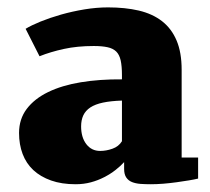

<svg xmlns="http://www.w3.org/2000/svg" viewBox="-20 -818 561 512"><path d="M181.6 -326.7Q144.5 -326.7 116.2 -336.7Q87.9 -346.7 68.8 -364.5Q49.8 -382.3 40.3 -407.5Q30.8 -432.6 30.8 -463.4Q30.8 -500.5 51.3 -527.6Q71.8 -554.7 108.4 -572.5Q145 -590.3 195.3 -598.6Q245.6 -606.9 305.2 -606.4V-617.7Q305.2 -641.6 301.8 -657Q298.3 -672.4 289.8 -680.7Q281.2 -689 266.6 -692.1Q252 -695.3 230 -695.3Q186 -695.3 150.4 -687.5Q114.7 -679.7 85.4 -668L48.3 -741.2Q63.5 -750.5 88.1 -760.5Q112.8 -770.5 142.8 -779.1Q172.9 -787.6 205.3 -793Q237.8 -798.3 268.1 -798.3Q314 -798.3 350.3 -789.8Q386.7 -781.2 412.1 -761.5Q437.5 -741.7 450.9 -710Q464.4 -678.2 464.4 -631.8V-397.9H508.3V-341.8Q498.5 -339.4 483.4 -336.9Q468.3 -334.5 450.9 -332Q433.6 -329.6 415.5 -328.1Q397.5 -326.7 382.3 -326.7Q367.7 -326.7 354.7 -327.6Q341.8 -328.6 332 -332.5Q322.3 -336.4 316.7 -344.7Q311 -353 311 -367.7V-385.7Q301.3 -375 287.8 -364.5Q274.4 -354 257.8 -345.5Q241.2 -336.9 222.2 -331.8Q203.1 -326.7 181.6 -326.7ZM247.1 -415.5Q263.2 -415.5 279.8 -421.4Q296.4 -427.2 305.2 -441.4V-549.8Q275.4 -548.8 254.6 -544.4Q233.9 -540 220.9 -531.5Q208 -522.9 202.1 -510.3Q196.3 -497.6 196.3 -481Q196.3 -451.7 210.2 -433.6Q224.1 -415.5 247.1 -415.5Z"/></svg>

Font: Merriweather UltraBold
Style: Regular
Weight: 900
Designer: Eben Sorkin ( sorkintype@gmail.com )
Foundry: Eben Sorkin
Version: Version 1.570; ttfautohint (v1.3) -l 8 -r 32 -G 0 -x 0 -H 60